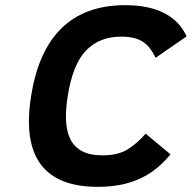

<svg xmlns="http://www.w3.org/2000/svg" viewBox="-20 -710 743 744"><path d="M242.5 -338C255.6 -420.7 279.5 -479.7 314.1 -515C348.7 -550.3 393.6 -568 449 -568C528.9 -568 557.2 -537.7 583 -486L703.1 -569C668.7 -645 591.5 -690 465.3 -690C251 -690 136 -562.1 100.5 -338C63.4 -103.3 149.4 14 358.8 14C489.5 14 573.7 -30.3 640.7 -112L544.4 -192C522.4 -166.7 499 -146.3 474.2 -131C449.5 -115.7 417.1 -108 377.1 -108C246.5 -108 220.5 -198.8 242.5 -338Z"/></svg>

Font: Fog Sans
Style: It
Weight: 700
Foundry: Intel Corporation
Version: Version 1.00